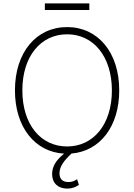

<svg xmlns="http://www.w3.org/2000/svg" viewBox="-20 -897 792 1133"><path d="M683.6 -363.6C683.6 -588.4 557.2 -737.2 376.1 -737.2C194.2 -737.2 68.2 -588.4 68.2 -363.6C68.2 -146.7 186.1 0 358.3 9.6C311.8 46.9 287.6 84.9 287.6 129.3C287.6 186.1 324.9 215.9 377.1 215.9C405.5 215.9 426.8 207 445.7 193.9L434.7 160.5C420.1 170.8 405.2 177.2 384.2 177.2C350.5 177.2 331 160.5 331 125.7C331 84.5 359.7 48.7 402 8.9C569.2 -4.6 683.6 -149.9 683.6 -363.6ZM640.3 -363.6C640.3 -161.6 530.2 -32.7 376.1 -32.7C220.5 -32.7 111.9 -162.3 111.9 -363.6C111.9 -566.8 221.9 -694.6 376.1 -694.6C530.2 -694.6 639.9 -565.7 640.3 -363.6ZM507.1 -876.8H244.7V-838.1H507.1Z"/></svg>

Font: Karasuma Gothic
Style: Thin
Weight: 200
Designer: Rasmus Andersson / Ryoko Ishizuka
Foundry: rsms
Version: Version 1.00